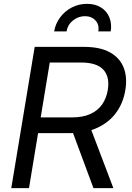

<svg xmlns="http://www.w3.org/2000/svg" viewBox="-20 -969 680 989"><path d="M38.1 0 158.7 -727.5H413.6Q496.1 -727.5 546.9 -699Q597.7 -670.4 617.2 -620.1Q636.7 -569.8 625.5 -504.4Q614.7 -438.5 578.4 -388.7Q542 -338.9 481.7 -311Q421.4 -283.2 339.4 -283.2H136.2L149.4 -364.3H351.1Q406.7 -364.3 445.1 -381.6Q483.4 -398.9 505.9 -430.9Q528.3 -462.9 535.2 -505.4Q546.4 -572.8 512.5 -609.9Q478.5 -647 397 -647H236.3L129.4 0ZM461.4 0 339.8 -327.6H439.5L564 0ZM428.2 -949.2Q470.7 -949.2 500.5 -930.4Q530.3 -911.6 543.5 -879.2Q556.6 -846.7 550.3 -807.1H486.3Q492.2 -841.8 471.7 -863.8Q451.2 -885.7 417.5 -885.7Q383.8 -885.7 356.2 -863.8Q328.6 -841.8 322.8 -807.1H258.8Q265.6 -846.7 289.6 -879.2Q313.5 -911.6 349.6 -930.4Q385.7 -949.2 428.2 -949.2Z"/></svg>

Font: Inter 20pt
Style: Italic
Weight: 400
Italic angle: -9.3988°
Version: Version 4.001;git-66647c0bb